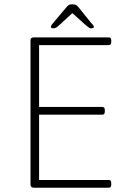

<svg xmlns="http://www.w3.org/2000/svg" viewBox="-20 -874 586 894"><path d="M138 0Q122 0 122 -14V-686Q122 -700 138 -700H486Q498 -700 498 -686V-678Q498 -664 486 -664H162V-376H456Q468 -376 468 -362V-354Q468 -340 456 -340H162V-36H486Q498 -36 498 -22V-14Q498 0 486 0ZM230 -742Q225 -742 221 -743.5Q217 -745 217 -749Q217 -754 221 -759Q225 -764 230 -770L289 -840Q294 -846 298 -849Q302 -852 306.5 -853Q311 -854 317 -854Q323 -854 327.5 -853Q332 -852 336 -849.5Q340 -847 344 -842L403 -769Q408 -764 412.5 -758.5Q417 -753 417 -749Q417 -745 412.5 -743.5Q408 -742 403 -742Q399 -742 393 -746Q387 -750 379 -757L317 -813L256 -757Q249 -750 242 -746Q235 -742 230 -742Z"/></svg>

Font: Asap Thin
Style: Regular
Weight: 250
Designer: Pablo Cosgaya
Foundry: Omnibus-Type
Version: Version 3.001